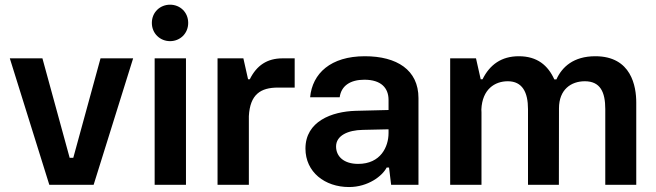

<svg xmlns="http://www.w3.org/2000/svg" viewBox="-20 -772 2739 802"><path d="M186 0H371.1L536.1 -528.3H399.9L286.1 -112.8H271L157.2 -528.3H21Z M626 -528.3V0H756.8V-528.3ZM614.3 -676.3C614.3 -631.8 648.9 -600.1 690.4 -600.1C731.9 -600.1 766.1 -631.8 766.1 -676.3C766.1 -721.2 731.9 -752.4 690.4 -752.4C648.9 -752.4 614.3 -721.2 614.3 -676.3Z M996.6 -528.3H888.7V0H1019.5V-287.1C1024.4 -377.9 1068.8 -406.2 1141.1 -406.2H1210.9V-528.3H1160.2C1096.2 -528.3 1052.2 -499 1023.4 -440.9H1016.1V-441.4Z M1438 9.3C1517.1 9.3 1577.1 -36.6 1595.2 -72.3H1605L1613.8 0H1728V-362.3C1728 -480 1637.7 -537.1 1503.9 -537.1C1361.3 -537.1 1284.7 -465.3 1275.4 -365.7H1398.9C1405.3 -414.1 1443.8 -439 1502 -439C1572.3 -439 1603 -404.3 1603 -354.5V-312.5L1465.8 -309.1C1365.7 -306.2 1255.9 -265.1 1255.9 -151.4C1255.9 -53.2 1336.9 9.3 1438 9.3ZM1383.8 -160.2C1383.8 -205.6 1433.1 -228.5 1495.6 -229.5L1603 -231.9V-216.3C1603 -159.2 1570.3 -87.4 1476.1 -87.4C1416.5 -87.4 1383.8 -118.2 1383.8 -160.2Z M1968.3 -528.3H1860.4V0H1991.2V-302.7L1990.7 -314.9C1994.6 -399.4 2046.9 -432.6 2101.1 -432.6C2162.1 -432.6 2185.5 -386.2 2185.5 -316.4V0H2314.5L2314.9 -319.3C2314.9 -398.4 2365.7 -432.6 2422.9 -432.6C2487.3 -432.6 2508.3 -387.7 2508.3 -316.4V0H2637.7V-343.8C2637.7 -410.6 2617.7 -537.1 2466.8 -537.1C2375.5 -537.1 2327.6 -492.2 2304.2 -440.4H2295.4C2269 -498.5 2224.6 -537.1 2147 -537.1C2074.7 -537.1 2025.9 -502 1995.6 -440.9H1987.8V-441.4Z"/></svg>

Font: Wand UI Pro Bold
Style: Regular
Weight: 700
Designer: Andreas Faust
Version: Version 1.003;FEAKit 1.0